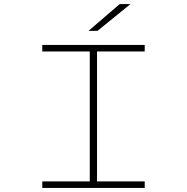

<svg xmlns="http://www.w3.org/2000/svg" viewBox="-20 -920 915 940"><path d="M187 0V-32H419.5V-668H187V-700H688.5V-668H455V-32H688.5V0ZM457.5 -769H413.5L566 -900H618.5Z"/></svg>

Font: Trispace SemiExpanded Thin
Style: Regular
Weight: 100
Width: 6
Designer: Tyler Finck
Foundry: Etcetera Type Company
Version: Version 1.210; ttfautohint (v1.8.3)